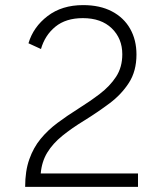

<svg xmlns="http://www.w3.org/2000/svg" viewBox="-20 -732 642 752"><path d="M78.5 0Q78.5 -62.5 94.8 -108.2Q111 -154 139.2 -188.2Q167.5 -222.5 205 -250.5Q242.5 -278.5 285.5 -305.5Q331 -334 370.5 -364Q410 -394 434.5 -431.2Q459 -468.5 459 -519.5Q459 -581 417.8 -621Q376.5 -661 304.5 -661Q238 -661 197 -627.5Q156 -594 140.5 -540L91.5 -562.5Q110.5 -626.5 166.5 -669.2Q222.5 -712 305.5 -712Q371.5 -712 418.2 -687.5Q465 -663 489.8 -619.2Q514.5 -575.5 514.5 -518.5Q514.5 -453.5 485 -407.8Q455.5 -362 409 -327.2Q362.5 -292.5 311 -260.5Q261 -230 224 -200Q187 -170 165.2 -134.5Q143.5 -99 139.5 -52.5H520.5V0Z"/></svg>

Font: Overpass ExtraLight
Style: Regular
Weight: 250
Designer: Delve Withrington, Dave Bailey, Thomas Jockin
Foundry: Delve Fonts LLC
Version: Version 4.000